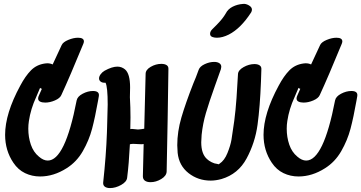

<svg xmlns="http://www.w3.org/2000/svg" viewBox="-20 -950 1838 977"><path d="M453 -487Q487 -487 483 -461L479 -438Q464 -353 448.5 -294.5Q433 -236 401.5 -181Q370 -126 319 -94Q253 -52 184 -52Q143 -52 107.5 -69Q72 -86 48 -122Q6 -184 6 -264Q6 -372 83 -514Q109 -563 137.5 -592Q166 -621 209 -627Q213 -628 220 -628Q236 -628 248 -622Q278 -688 294 -721Q301 -736 327.5 -747Q354 -758 377 -758Q407 -758 407 -739Q407 -735 404 -727Q335 -559 292 -466Q285 -450 259.5 -439Q234 -428 210 -428Q194 -428 184 -433Q174 -438 174 -449Q174 -456 178 -464L193 -498Q188 -499 184 -503L164 -456Q136 -395 127 -334Q124 -315 124 -295Q124 -252 137 -214Q150 -176 178 -153Q201 -133 223 -133Q311 -133 370 -439Q374 -459 400.5 -473Q427 -487 453 -487Z M801 -625Q818 -625 828 -618.5Q838 -612 837 -598Q835 -512 833 -338L828 -77Q827 -55 800.5 -39Q774 -23 746 -23Q728 -23 717.5 -30.5Q707 -38 707 -53L711 -217Q707 -216 699 -216L679 -217Q672 -218 658 -218Q651 -218 641 -216Q636 -116 627 -46Q625 -25 596.5 -9Q568 7 540 7Q523 7 513.5 0Q504 -7 505 -21Q520 -159 524 -273L525 -303Q528 -390 528 -418Q528 -508 517 -529Q501 -528 492.5 -534.5Q484 -541 484 -551Q484 -561 492 -572Q500 -583 512 -590Q550 -611 577 -611Q599 -611 616 -597Q642 -575 642 -505L641 -455Q644 -404 644 -352L643 -293Q649 -295 662 -293Q675 -291 682 -291Q689 -291 698 -292.5Q707 -294 714 -295L721 -574Q721 -595 747 -610Q773 -625 801 -625Z M1275 -624Q1291 -624 1301 -617.5Q1311 -611 1310 -597Q1308 -559 1308 -536Q1303 -406 1290.5 -315Q1278 -224 1235 -144Q1192 -64 1107 -39Q1078 -31 1052 -31Q988 -31 939.5 -69Q891 -107 884 -172Q882 -198 882 -211Q882 -280 903 -352Q924 -424 964 -526Q976 -553 991 -595Q997 -612 1021.5 -623.5Q1046 -635 1070 -635Q1086 -635 1096 -628.5Q1106 -622 1106 -610Q1106 -606 1104 -598Q1084 -540 1073 -511Q1044 -430 1028 -375.5Q1012 -321 1006 -264Q1004 -240 1004 -226Q1004 -167 1033 -141Q1042 -132 1057 -124.5Q1072 -117 1085 -116L1093 -114Q1094 -114 1097 -117Q1122 -133 1137.5 -171.5Q1153 -210 1158 -240Q1163 -270 1172 -335Q1179 -388 1183.5 -451Q1188 -514 1191 -573Q1192 -593 1219.5 -608.5Q1247 -624 1275 -624ZM1049 -778Q1049 -790 1060 -801Q1064 -805 1080.5 -821.5Q1097 -838 1109 -853Q1121 -868 1129 -882Q1140 -904 1164 -916Q1188 -928 1216 -930Q1230 -932 1246 -923Q1262 -914 1262 -901Q1262 -894 1258 -887Q1205 -805 1144 -774Q1112 -758 1084 -758Q1072 -758 1063 -761Q1049 -765 1049 -778Z M1768 -487Q1802 -487 1798 -461L1794 -438Q1779 -353 1763.5 -294.5Q1748 -236 1716.5 -181Q1685 -126 1634 -94Q1568 -52 1499 -52Q1458 -52 1422.5 -69Q1387 -86 1363 -122Q1321 -184 1321 -264Q1321 -372 1398 -514Q1424 -563 1452.5 -592Q1481 -621 1524 -627Q1528 -628 1535 -628Q1551 -628 1563 -622Q1593 -688 1609 -721Q1616 -736 1642.5 -747Q1669 -758 1692 -758Q1722 -758 1722 -739Q1722 -735 1719 -727Q1650 -559 1607 -466Q1600 -450 1574.5 -439Q1549 -428 1525 -428Q1509 -428 1499 -433Q1489 -438 1489 -449Q1489 -456 1493 -464L1508 -498Q1503 -499 1499 -503L1479 -456Q1451 -395 1442 -334Q1439 -315 1439 -295Q1439 -252 1452 -214Q1465 -176 1493 -153Q1516 -133 1538 -133Q1626 -133 1685 -439Q1689 -459 1715.5 -473Q1742 -487 1768 -487Z"/></svg>

Font: Sedgwick Ave Display
Style: Regular
Weight: 400
Designer: Kevin Burke, Pedro Vergani
Foundry: Google, Inc.
Version: Version 1.000